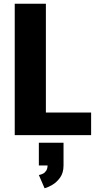

<svg xmlns="http://www.w3.org/2000/svg" viewBox="-20 -720 540 1023"><path d="M58.5 0V-700H224.5V-120.5H465.5V0ZM217.5 283 187 212.5Q199 210.5 209.5 205Q220 199.5 226.8 188.5Q233.5 177.5 233.5 159.5L318.5 161.5Q318.5 201 300 226.5Q281.5 252 257.8 265.5Q234 279 217.5 283ZM187 161.5V40.5H318.5V161.5Z"/></svg>

Font: Trispace Thin
Style: Bold
Weight: 700
Version: Version 1.210